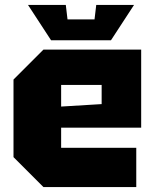

<svg xmlns="http://www.w3.org/2000/svg" viewBox="-20 -762 630 782"><path d="M35 -122V-438L157 -560H555V-242H229V-160H535V0H157ZM229 -328 394 -338V-416H229ZM372 -742H526L432 -598H188L94 -742H248L255 -683H365Z"/></svg>

Font: Tektur ExtraBold
Style: Regular
Weight: 800
Designer: Adam Jagosz
Foundry: Adam Jagosz
Version: Version 1.005;gftools[0.9.30]